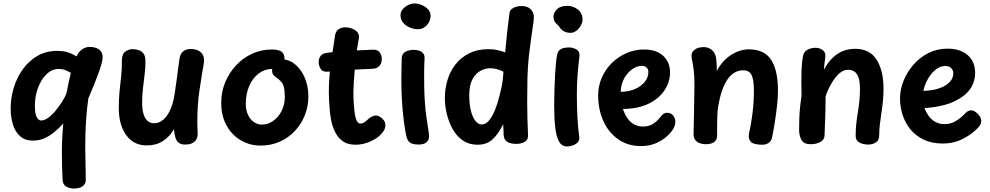

<svg xmlns="http://www.w3.org/2000/svg" viewBox="-20 -833 5758 1117"><path d="M411 264Q386 264 365.5 252.5Q345 241 344 210Q340 132 340 52.5Q340 -27 348 -114Q323 -87 296 -64.5Q269 -42 238.5 -28.5Q208 -15 171 -15Q125 -15 96 -41.5Q67 -68 54.5 -111Q42 -154 42 -202Q42 -263 60 -322.5Q78 -382 113 -430.5Q148 -479 198 -508Q248 -537 313 -537Q347 -537 372 -529.5Q397 -522 426 -505Q436 -530 456.5 -545Q477 -560 500 -560Q537 -560 557 -544.5Q577 -529 577 -502Q577 -482 568 -452Q559 -422 541 -375.5Q523 -329 494 -261Q486 -204 482 -149.5Q478 -95 477 -51.5Q476 -8 476 17Q476 36 476.5 63Q477 90 477.5 118.5Q478 147 478.5 171.5Q479 196 479 210Q480 230 469.5 242Q459 254 443.5 259Q428 264 411 264ZM183 -221Q183 -172 193.5 -152Q204 -132 219 -132Q239 -132 261.5 -148.5Q284 -165 304.5 -190.5Q325 -216 342 -242.5Q359 -269 367 -291Q372 -319 379 -351.5Q386 -384 392 -409Q376 -419 359.5 -425.5Q343 -432 322 -432Q290 -432 264.5 -413Q239 -394 220.5 -362.5Q202 -331 192.5 -294Q183 -257 183 -221Z M689 -479Q689 -518 708.5 -532.5Q728 -547 752 -547Q771 -547 788 -541Q805 -535 815.5 -520.5Q826 -506 826 -479Q827 -445 822 -405Q817 -365 812 -322Q807 -279 807 -236Q807 -193 816 -166.5Q825 -140 840.5 -128Q856 -116 877 -116Q897 -116 914.5 -126Q932 -136 945.5 -152.5Q959 -169 969 -191Q979 -213 986 -238Q993 -263 996 -287Q1003 -332 1008 -370.5Q1013 -409 1017 -439Q1021 -469 1024 -490Q1029 -523 1047.5 -535.5Q1066 -548 1089 -548Q1126 -548 1146.5 -530.5Q1167 -513 1167 -484Q1167 -472 1163.5 -450.5Q1160 -429 1154 -395.5Q1148 -362 1141 -311Q1134 -267 1131 -220Q1128 -173 1128 -128Q1128 -112 1128.5 -92Q1129 -72 1130 -55Q1131 -28 1113 -10Q1095 8 1057 8Q1034 8 1020.5 -2Q1007 -12 1000.5 -32.5Q994 -53 992 -81Q967 -38 928 -12.5Q889 13 834 13Q783 13 746.5 -14Q710 -41 690.5 -90Q671 -139 671 -204Q671 -256 675.5 -301.5Q680 -347 685 -390.5Q690 -434 689 -479Z M1496 14Q1435 14 1382.5 -16Q1330 -46 1298.5 -102Q1267 -158 1267 -235Q1267 -299 1290.5 -355Q1314 -411 1354.5 -454Q1395 -497 1448 -521Q1501 -545 1561 -545Q1600 -545 1618 -532.5Q1636 -520 1635 -490Q1634 -460 1624.5 -446Q1615 -432 1599 -431Q1590 -431 1581.5 -431.5Q1573 -432 1563 -432Q1520 -432 1485 -405.5Q1450 -379 1430 -333Q1410 -287 1410 -229Q1410 -191 1423.5 -163.5Q1437 -136 1458.5 -122Q1480 -108 1503 -108Q1538 -108 1568.5 -129Q1599 -150 1618 -187Q1637 -224 1637 -270Q1637 -304 1631 -327.5Q1625 -351 1609 -364Q1600 -374 1589 -381Q1578 -388 1570.5 -397Q1563 -406 1563 -421Q1563 -455 1578.5 -471.5Q1594 -488 1619 -488Q1661 -488 1696.5 -459Q1732 -430 1753 -381Q1774 -332 1774 -272Q1774 -214 1753.5 -162.5Q1733 -111 1695.5 -71Q1658 -31 1607 -8.5Q1556 14 1496 14Z M1929 -626Q1933 -652 1950 -663Q1967 -674 1988 -674Q2008 -674 2028.5 -666.5Q2049 -659 2061 -643Q2073 -627 2066 -600Q2062 -581 2059.5 -562Q2057 -543 2053 -518Q2050 -499 2047.5 -470.5Q2045 -442 2042.5 -410.5Q2040 -379 2038 -349Q2036 -319 2036 -296Q2036 -259 2038.5 -224.5Q2041 -190 2045 -165Q2049 -142 2057 -128Q2065 -114 2076 -114Q2086 -114 2096 -119.5Q2106 -125 2120 -138Q2131 -149 2144 -155Q2157 -161 2167 -161Q2179 -161 2191.5 -153Q2204 -145 2213 -133Q2222 -121 2222 -107Q2222 -85 2211.5 -70.5Q2201 -56 2188 -43Q2163 -21 2124.5 -6Q2086 9 2048 9Q2001 9 1970.5 -14Q1940 -37 1924 -77Q1914 -98 1908 -126.5Q1902 -155 1899 -186Q1896 -217 1894.5 -245.5Q1893 -274 1893 -293Q1893 -380 1905 -465.5Q1917 -551 1929 -626ZM1889 -416Q1858 -413 1846 -431.5Q1834 -450 1834 -473Q1834 -493 1845.5 -508Q1857 -523 1884 -526Q1926 -532 1972 -535Q2018 -538 2064 -540Q2110 -542 2150 -544Q2175 -545 2187.5 -530Q2200 -515 2201 -495Q2203 -469 2188.5 -451.5Q2174 -434 2150 -433Q2110 -431 2064.5 -429Q2019 -427 1974 -424Q1929 -421 1889 -416Z M2317 -493Q2318 -521 2339 -532Q2360 -543 2386 -543Q2402 -543 2417 -538.5Q2432 -534 2441.5 -523Q2451 -512 2450 -493Q2448 -458 2447.5 -415Q2447 -372 2448 -326Q2449 -280 2452 -236.5Q2455 -193 2460 -157Q2466 -112 2471 -84Q2476 -56 2476 -39Q2476 -19 2461.5 -5.5Q2447 8 2414 8Q2395 8 2377 2.5Q2359 -3 2350 -23Q2343 -39 2337 -76Q2331 -113 2325.5 -163Q2320 -213 2317.5 -266.5Q2315 -320 2315 -368Q2315 -399 2315.5 -422Q2316 -445 2316.5 -462.5Q2317 -480 2317 -493ZM2310 -745Q2310 -764 2322.5 -779Q2335 -794 2354.5 -803.5Q2374 -813 2394 -813Q2411 -813 2432 -804.5Q2453 -796 2469 -780Q2485 -764 2485 -741Q2485 -722 2475.5 -704Q2466 -686 2449.5 -674.5Q2433 -663 2411 -663Q2390 -663 2366.5 -672Q2343 -681 2326.5 -699.5Q2310 -718 2310 -745Z M2568 -263Q2568 -317 2583.5 -368Q2599 -419 2630.5 -459Q2662 -499 2710 -523Q2758 -547 2824 -547Q2849 -547 2874.5 -541.5Q2900 -536 2919 -528Q2924 -587 2930 -642Q2936 -697 2944 -757Q2947 -773 2958 -781.5Q2969 -790 2984 -794Q2999 -798 3013 -798Q3049 -798 3067.5 -779.5Q3086 -761 3086 -733Q3086 -719 3080.5 -682.5Q3075 -646 3068.5 -599Q3062 -552 3057 -509Q3050 -444 3048.5 -377.5Q3047 -311 3047 -238Q3047 -187 3048.5 -138Q3050 -89 3052 -46Q3053 -19 3032.5 -7.5Q3012 4 2985 4Q2951 4 2932 -7Q2913 -18 2910 -46Q2910 -57 2909.5 -67.5Q2909 -78 2908.5 -89Q2908 -100 2907 -110Q2882 -58 2848 -24.5Q2814 9 2758 9Q2709 9 2673 -15.5Q2637 -40 2614 -81Q2591 -122 2579.5 -169.5Q2568 -217 2568 -263ZM2710 -278Q2710 -227 2719.5 -189Q2729 -151 2745.5 -130Q2762 -109 2783 -109Q2806 -109 2825.5 -132.5Q2845 -156 2860.5 -195Q2876 -234 2887 -280Q2894 -307 2898.5 -329Q2903 -351 2905.5 -372.5Q2908 -394 2909 -416Q2897 -422 2884 -426.5Q2871 -431 2858 -433.5Q2845 -436 2832 -436Q2803 -436 2775 -421Q2747 -406 2728.5 -371.5Q2710 -337 2710 -278Z M3200 -736Q3200 -759 3220 -779Q3240 -799 3281 -799Q3302 -799 3322.5 -789.5Q3343 -780 3356 -762.5Q3369 -745 3369 -719Q3369 -702 3359 -684Q3349 -666 3333 -654Q3317 -642 3299 -642Q3275 -642 3257.5 -653Q3240 -664 3231 -682Q3221 -689 3210.5 -702.5Q3200 -716 3200 -736ZM3221 -513Q3224 -532 3235 -541.5Q3246 -551 3261 -554Q3276 -557 3290 -557Q3314 -557 3334 -545Q3354 -533 3351 -506Q3347 -473 3343.5 -438Q3340 -403 3338 -362.5Q3336 -322 3336 -272Q3336 -240 3337 -209Q3338 -178 3339.5 -147Q3341 -116 3344 -88Q3347 -60 3350 -35Q3352 -16 3340 -4Q3328 8 3310.5 13.5Q3293 19 3278 19Q3248 19 3232 -10Q3216 -39 3210 -93Q3204 -147 3204 -221Q3204 -266 3205.5 -310Q3207 -354 3209 -393Q3211 -432 3214 -463Q3217 -494 3221 -513Z M3460 -279Q3460 -332 3480.5 -380Q3501 -428 3538 -465Q3575 -502 3623.5 -523.5Q3672 -545 3727 -545Q3798 -545 3838 -508.5Q3878 -472 3878 -412Q3878 -357 3846.5 -308.5Q3815 -260 3754 -230Q3693 -200 3604 -199Q3616 -164 3633 -141.5Q3650 -119 3672 -108Q3694 -97 3721 -97Q3753 -97 3777 -111Q3801 -125 3820 -150Q3831 -165 3840.5 -171Q3850 -177 3860 -177Q3884 -177 3896.5 -160.5Q3909 -144 3909 -124Q3909 -107 3898.5 -86.5Q3888 -66 3863 -43Q3833 -15 3794 1Q3755 17 3710 17Q3634 17 3577.5 -22Q3521 -61 3490.5 -128Q3460 -195 3460 -279ZM3591 -299Q3624 -299 3653 -307.5Q3682 -316 3704.5 -332Q3727 -348 3739.5 -369Q3752 -390 3752 -415Q3752 -431 3741 -440.5Q3730 -450 3714 -450Q3687 -450 3659 -431Q3631 -412 3612 -378.5Q3593 -345 3591 -299Z M4020 -338Q4020 -390 4016 -423.5Q4012 -457 4007.5 -477Q4003 -497 4003 -509Q4003 -530 4022 -544.5Q4041 -559 4075 -559Q4098 -559 4118 -545Q4138 -531 4145 -501Q4147 -491 4148.5 -471.5Q4150 -452 4150 -420Q4172 -462 4203 -490Q4234 -518 4268.5 -532Q4303 -546 4336 -546Q4427 -546 4466.5 -484.5Q4506 -423 4506 -306Q4506 -266 4500.5 -217.5Q4495 -169 4487.5 -120.5Q4480 -72 4471 -31Q4466 -10 4450 -0.5Q4434 9 4416 9Q4363 9 4347 -9.5Q4331 -28 4338 -58Q4351 -116 4358.5 -179.5Q4366 -243 4366 -308Q4366 -367 4353 -395.5Q4340 -424 4304 -424Q4275 -424 4251.5 -409.5Q4228 -395 4210 -367.5Q4192 -340 4179 -301Q4166 -262 4158 -213Q4155 -193 4153.5 -168Q4152 -143 4152 -113Q4152 -83 4152 -45Q4152 -20 4135.5 -7Q4119 6 4084 6Q4067 6 4051 0Q4035 -6 4025 -18.5Q4015 -31 4015 -51Q4015 -71 4016 -105Q4017 -139 4017.5 -180Q4018 -221 4019 -262Q4020 -303 4020 -338Z M4652 -508Q4656 -527 4668 -537Q4680 -547 4695.5 -551Q4711 -555 4722 -555Q4748 -555 4765 -542.5Q4782 -530 4782 -510Q4782 -503 4780 -489Q4778 -475 4776 -459Q4774 -443 4773 -427Q4805 -487 4850.5 -518Q4896 -549 4955 -549Q5040 -549 5080 -485.5Q5120 -422 5120 -318Q5120 -280 5116.5 -244Q5113 -208 5107.5 -173.5Q5102 -139 5098.5 -107.5Q5095 -76 5095 -48Q5095 -16 5075 -4Q5055 8 5032 8Q5003 8 4980.5 -3.5Q4958 -15 4958 -42Q4958 -79 4961.5 -112.5Q4965 -146 4970.5 -178.5Q4976 -211 4979.5 -245Q4983 -279 4983 -316Q4983 -361 4973.5 -385Q4964 -409 4949 -418Q4934 -427 4915 -427Q4887 -427 4863 -406Q4839 -385 4818.5 -350Q4798 -315 4783 -273Q4783 -198 4780.5 -140.5Q4778 -83 4777 -45Q4776 -20 4752.5 -7Q4729 6 4696 6Q4656 6 4642.5 -19Q4629 -44 4629 -77Q4629 -106 4630 -139.5Q4631 -173 4634.5 -208Q4638 -243 4643 -273Q4642 -325 4642 -361Q4642 -397 4643 -422.5Q4644 -448 4646 -468Q4648 -488 4652 -508Z M5465 2Q5401 2 5354 -20.5Q5307 -43 5276.5 -80.5Q5246 -118 5231 -165Q5216 -212 5216 -260Q5216 -312 5236.5 -363Q5257 -414 5294 -456.5Q5331 -499 5381.5 -524.5Q5432 -550 5492 -550Q5543 -550 5579 -532.5Q5615 -515 5634 -484Q5653 -453 5653 -410Q5653 -365 5632.5 -328.5Q5612 -292 5575 -268Q5528 -236 5473.5 -222Q5419 -208 5358 -204Q5367 -181 5382 -159.5Q5397 -138 5420.5 -124.5Q5444 -111 5476 -111Q5512 -111 5542 -129.5Q5572 -148 5595 -173Q5605 -184 5613.5 -187.5Q5622 -191 5629 -191Q5642 -191 5654.5 -182.5Q5667 -174 5676.5 -161.5Q5686 -149 5688 -135Q5690 -123 5685 -111.5Q5680 -100 5673 -93Q5636 -53 5582.5 -25.5Q5529 2 5465 2ZM5352 -304Q5384 -306 5407 -309.5Q5430 -313 5459 -325Q5486 -336 5506 -357Q5526 -378 5526 -407Q5526 -418 5521 -427.5Q5516 -437 5505.5 -443Q5495 -449 5479 -449Q5455 -449 5433.5 -435Q5412 -421 5395 -399Q5378 -377 5367 -352Q5356 -327 5352 -304Z"/></svg>

Font: Playpen Sans SemiBold
Style: Regular
Weight: 600
Designer: Laura Meseguer, Veronika Burian, José Scaglione
Foundry: TypeTogether
Version: Version 1.001